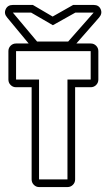

<svg xmlns="http://www.w3.org/2000/svg" viewBox="-25 -757 450 777"><path d="M284 -581H342Q355 -581 364 -572Q373 -563 373 -550V-435Q373 -422 364 -413Q355 -404 342 -404H279V-31Q279 -18 270 -9Q261 0 248 0H133Q121 0 112 -9Q103 -18 103 -31V-404H40Q27 -404 18 -413Q9 -422 9 -435V-550Q9 -563 18 -572Q27 -581 40 -581H91L4 -686Q-10 -702 -2 -719.5Q6 -737 27 -737H108L188 -690L271 -737H354Q375 -737 382.5 -719.5Q390 -702 376 -686ZM342 -435V-550H40V-435H133V-31H248V-435ZM354 -706H280L189 -655L101 -706H27L125 -589H251Z"/></svg>

Font: Lichte PostBus
Style: Regular
Weight: 400
Designer: Peter Wiegel
Version: Version 1.001